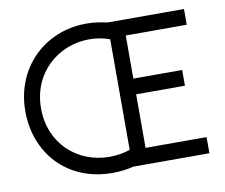

<svg xmlns="http://www.w3.org/2000/svg" viewBox="-82 -847 1124 961"><g transform="rotate(-10 480.0 -366.5)"><path d="M909 -733H519C486 -741 451 -746 415 -746C198 -746 38 -583 38 -367C38 -153 185 13 415 13C453 13 488 9 522 0H909V-82H599V-354H847V-434H599V-653H909ZM118 -366C118 -551 260 -666 415 -666C451 -666 486 -660 519 -648V-86C487 -75 452 -69 415 -69C249 -69 118 -190 118 -366Z"/></g></svg>

Font: Kreadon Medium
Style: Regular
Weight: 500
Designer: kohakuno
Foundry: StudioGnu
Version: Version 1.000;Glyphs 3.1.2 (3151)